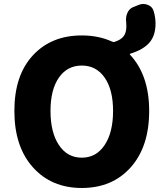

<svg xmlns="http://www.w3.org/2000/svg" viewBox="-20 -937 825 971"><path d="M393.6 -139.6Q466.8 -139.6 509.3 -203.6Q551.8 -267.6 551.8 -376Q551.8 -483.4 509.3 -544.4Q466.8 -605.5 393.6 -605.5Q320.3 -605.5 277.8 -544.4Q235.4 -483.4 235.4 -376Q235.4 -267.6 277.8 -203.6Q320.3 -139.6 393.6 -139.6ZM618.2 -825.2Q617.2 -831.1 617.2 -836.9Q617.2 -855.5 624 -871.1Q633.8 -893.6 654.3 -901.4L678.7 -911.1Q691.4 -917 704.1 -917Q714.8 -917 725.6 -913.1Q750 -904.3 756.8 -881.8Q766.6 -849.6 766.6 -817.4Q766.6 -757.8 736.3 -722.2Q706.1 -686.5 640.6 -666Q633.8 -664.1 638.7 -659.2Q734.4 -555.7 734.4 -376Q734.4 -195.3 641.1 -90.8Q547.9 13.7 393.6 13.7Q240.2 13.7 146.5 -90.8Q52.7 -195.3 52.7 -376Q52.7 -555.7 146 -656.7Q239.3 -757.8 393.6 -757.8Q478.5 -757.8 546.9 -726.6Q554.7 -722.7 560.5 -725.6Q590.8 -735.4 605 -753.4Q619.1 -771.5 619.1 -804.7Q619.1 -814.5 618.2 -825.2Z"/></svg>

Font: Gen Jyuu Gothic Heavy
Style: Bold
Weight: 900
Designer: [Source Han Sans]
Ryoko NISHIZUKA  (kana & ideographs); Paul D. Hunt (Latin, Greek & Cyrillic); Wenlong ZHANG  (bopomofo
Version: Version 1.002.20150607